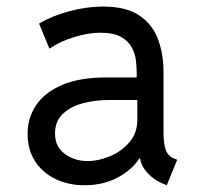

<svg xmlns="http://www.w3.org/2000/svg" viewBox="-20 -546 602 574"><path d="M232.4 7.8Q184.6 7.8 146 -10.7Q107.4 -29.3 85 -63.7Q62.5 -98.1 62.5 -146.5Q62.5 -193.4 87.9 -231.4Q113.3 -269.5 165.5 -292Q217.8 -314.5 298.8 -314.5H388.7V-330.1Q388.7 -342.8 386.7 -362.5Q384.8 -382.3 375.2 -401.9Q365.7 -421.4 343.3 -434.8Q320.8 -448.2 280.3 -448.2Q244.6 -448.2 201.4 -435.1Q158.2 -421.9 127.9 -400.4L96.7 -475.6Q135.7 -498.5 187.5 -512.5Q239.3 -526.4 288.1 -526.4Q358.4 -526.4 397.7 -499Q437 -471.7 452.9 -427.5Q468.8 -383.3 468.8 -332V-150.4Q468.8 -117.7 475.3 -98.6Q481.9 -79.6 500 -72.3L509.8 -68.4L478.5 7.8L464.8 2Q439 -8.8 420.2 -29.8Q401.4 -50.8 398.9 -72.3H396.5Q374.5 -38.1 331.5 -15.1Q288.6 7.8 232.4 7.8ZM242.2 -64.5Q274.4 -64.5 308.8 -78.9Q343.3 -93.3 366.9 -120.8Q390.6 -148.4 390.6 -188.5V-242.2L390.1 -247.1H304.7Q266.6 -247.1 229.7 -237.8Q192.9 -228.5 168.7 -206.5Q144.5 -184.6 144.5 -146.5Q144.5 -107.9 173.3 -86.2Q202.1 -64.5 242.2 -64.5Z"/></svg>

Font: Reddit Mono
Style: Regular
Weight: 400
Monospace: yes
Designer: Stephen Hutchings
Foundry: Reddit
Version: Version 1.014; ttfautohint (v1.8.4.7-5d5b)